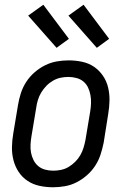

<svg xmlns="http://www.w3.org/2000/svg" viewBox="-20 -783 540 811"><path d="M204 8Q175 8 147 2Q119 -4 96.5 -19Q74 -34 59 -56.5Q44 -79 37 -106Q30 -133 30.5 -161.5Q31 -190 36 -219L56 -339Q60 -364 68 -389Q76 -414 90.5 -436.5Q105 -459 125.5 -477Q146 -495 170 -507Q194 -519 219.5 -523.5Q245 -528 270 -528Q299 -528 327 -522Q355 -516 377 -501Q399 -486 414.5 -463.5Q430 -441 436.5 -414Q443 -387 442.5 -358.5Q442 -330 437 -301L418 -181Q413 -156 405 -131Q397 -106 382.5 -83.5Q368 -61 347.5 -43Q327 -25 303.5 -13Q280 -1 254.5 3.5Q229 8 204 8ZM205 -62Q221 -62 238 -65.5Q255 -69 270 -78Q285 -87 298 -100Q311 -113 319.5 -128Q328 -143 333 -159.5Q338 -176 341 -192L361 -312Q364 -330 364.5 -347.5Q365 -365 362 -381.5Q359 -398 352 -413Q345 -428 332.5 -438.5Q320 -449 303 -453.5Q286 -458 269 -458Q252 -458 235.5 -454.5Q219 -451 203.5 -442Q188 -433 175.5 -420Q163 -407 154 -392Q145 -377 140 -360.5Q135 -344 133 -328L113 -208Q110 -190 109 -172.5Q108 -155 111 -138.5Q114 -122 121.5 -107Q129 -92 141.5 -81.5Q154 -71 170.5 -66.5Q187 -62 205 -62ZM389 -581 269 -717 333 -763 441 -619ZM219 -581 99 -717 163 -763 271 -619Z"/></svg>

Font: Iosevka SS04
Style: Italic
Weight: 400
Italic angle: -9°
Monospace: yes
Designer: Belleve Invis
Foundry: Belleve Invis
Version: Version 19.0.0; ttfautohint (v1.8.4)